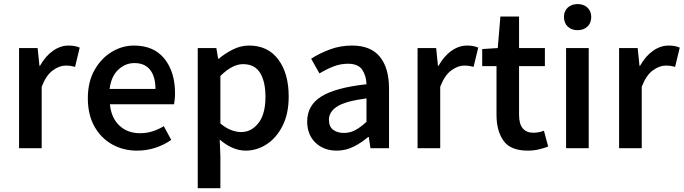

<svg xmlns="http://www.w3.org/2000/svg" viewBox="-20 -748 3451 969"><path d="M76.2 0V-505.4H169.9L179.2 -415.5H181.6Q209 -464.4 246.8 -491.2Q284.7 -518.1 325.7 -518.1Q344.2 -518.1 357.4 -515.4Q370.6 -512.7 382.3 -507.8L358.9 -410.6Q347.2 -413.6 336.9 -415.3Q326.7 -417 310.5 -417Q280.3 -417 246.8 -393.1Q213.4 -369.1 190.4 -310.5V0Z M671.4 12.2Q602.1 12.2 545.9 -19.3Q489.7 -50.8 456.5 -109.9Q423.3 -168.9 423.3 -252.4Q423.3 -334.5 456.8 -394Q490.2 -453.6 543.5 -485.8Q596.7 -518.1 655.8 -518.1Q756.8 -518.1 810.1 -451.4Q863.3 -384.8 863.3 -277.8Q863.3 -261.7 861.8 -246.6Q860.4 -231.4 858.4 -221.7H534.7Q541.5 -152.8 582.5 -114.3Q623.5 -75.7 686 -75.7Q719.7 -75.7 749.3 -85Q778.8 -94.2 806.6 -111.3L844.2 -42Q808.1 -16.6 764.2 -2.2Q720.2 12.2 671.4 12.2ZM533.2 -299.3H764.6Q764.6 -360.8 737.8 -395.3Q710.9 -429.7 658.2 -429.7Q612.3 -429.7 576.7 -396Q541 -362.3 533.2 -299.3Z M978 201.7V-505.4H1071.8L1081.1 -451.2H1083.5Q1115.7 -478.5 1155.5 -498.3Q1195.3 -518.1 1237.3 -518.1Q1332 -518.1 1384.5 -447.8Q1437 -377.4 1437 -260.7Q1437 -174.3 1406.2 -113.3Q1375.5 -52.2 1325.9 -20Q1276.4 12.2 1220.2 12.2Q1186.5 12.2 1153.3 -2.2Q1120.1 -16.6 1088.9 -43.5L1092.3 41V201.7ZM1196.8 -81.5Q1249 -81.5 1284.4 -127Q1319.8 -172.4 1319.8 -259.3Q1319.8 -335.9 1292.7 -380.1Q1265.6 -424.3 1206.1 -424.3Q1152.8 -424.3 1092.3 -364.7V-125Q1120.6 -101.1 1147.2 -91.3Q1173.8 -81.5 1196.8 -81.5Z M1679.7 12.2Q1613.8 12.2 1572 -28.1Q1530.3 -68.4 1530.3 -134.8Q1530.3 -216.3 1601.6 -261Q1672.9 -305.7 1829.6 -322.8Q1828.6 -364.3 1808.6 -395.3Q1788.6 -426.3 1735.8 -426.3Q1697.3 -426.3 1661.1 -411.9Q1625 -397.5 1592.3 -377.4L1550.3 -451.7Q1590.8 -478 1643.6 -498Q1696.3 -518.1 1756.8 -518.1Q1851.1 -518.1 1897.2 -461.4Q1943.4 -404.8 1943.4 -300.3V0H1849.6L1841.3 -56.6H1837.9Q1803.7 -27.3 1764.2 -7.6Q1724.6 12.2 1679.7 12.2ZM1715.8 -77.1Q1747.1 -77.1 1773.7 -91.6Q1800.3 -106 1829.6 -133.3V-251.5Q1722.7 -237.3 1681.4 -210.4Q1640.1 -183.6 1640.1 -144Q1640.1 -108.9 1661.4 -93Q1682.6 -77.1 1715.8 -77.1Z M2087.4 0V-505.4H2181.2L2190.4 -415.5H2192.9Q2220.2 -464.4 2258.1 -491.2Q2295.9 -518.1 2336.9 -518.1Q2355.5 -518.1 2368.7 -515.4Q2381.8 -512.7 2393.6 -507.8L2370.1 -410.6Q2358.4 -413.6 2348.1 -415.3Q2337.9 -417 2321.8 -417Q2291.5 -417 2258.1 -393.1Q2224.6 -369.1 2201.7 -310.5V0Z M2643.6 12.2Q2556.6 12.2 2521.2 -37.6Q2485.8 -87.4 2485.8 -168.5V-414.1H2413.6V-500.5L2492.2 -505.4L2505.4 -664.6H2599.6V-505.4H2730V-414.1H2599.6V-168.5Q2599.6 -78.1 2672.4 -78.1Q2685.1 -78.1 2698.5 -80.6Q2711.9 -83 2725.1 -88.4L2746.6 -8.3Q2726.1 -0.5 2699.7 5.9Q2673.3 12.2 2643.6 12.2Z M2836.9 0V-505.4H2951.2V0ZM2895 -595.7Q2864.3 -595.7 2845.2 -614Q2826.2 -632.3 2826.2 -662.6Q2826.2 -691.4 2845.2 -709.5Q2864.3 -727.5 2895 -727.5Q2925.8 -727.5 2944.8 -709.5Q2963.9 -691.4 2963.9 -662.6Q2963.9 -632.3 2944.8 -614Q2925.8 -595.7 2895 -595.7Z M3104.5 0V-505.4H3198.2L3207.5 -415.5H3210Q3237.3 -464.4 3275.1 -491.2Q3313 -518.1 3354 -518.1Q3372.6 -518.1 3385.7 -515.4Q3398.9 -512.7 3410.6 -507.8L3387.2 -410.6Q3375.5 -413.6 3365.2 -415.3Q3355 -417 3338.9 -417Q3308.6 -417 3275.1 -393.1Q3241.7 -369.1 3218.8 -310.5V0Z"/></svg>

Font: Akatab
Style: Bold
Weight: 700
Designer: SIL Global
Foundry: SIL Global
Version: Version 4.100